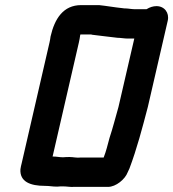

<svg xmlns="http://www.w3.org/2000/svg" viewBox="-20 -698 678 752"><path d="M253 -83C245 -83 236 -83 227 -82C212 -82 203 -85 186 -85L289 -532C291 -541 293 -551 294 -560L295 -563H335C337 -563 339 -563 340 -562C370 -558 408 -554 440 -550C452 -550 468 -547 479 -547H506L444 -279C432 -237 422 -197 409 -158C401 -129 396 -106 386 -81H296C281 -79 267 -83 253 -83ZM472 -665C469 -665 465 -665 460 -666C430 -669 397 -675 368 -678H298C228 -678 194 -625 178 -555C177 -548 176 -540 174 -532L65 -59C63 -51 61 -43 60 -35C57 14 99 30 156 30C175 30 184 33 204 33C212 32 220 32 227 32C242 32 254 35 269 34H403C434 34 470 4 480 -23L487 -38C516 -115 537 -195 559 -279L637 -617C644 -648 624 -674 593 -674C580 -674 567 -670 554 -662H506C496 -662 481 -665 472 -665Z"/></svg>

Font: Electronic
Style: UltHvIt
Weight: 900
Version: Version 1.011